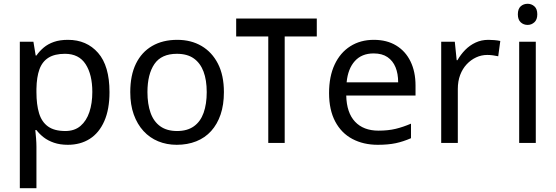

<svg xmlns="http://www.w3.org/2000/svg" viewBox="-20 -757 2943 1017"><path d="M340 -546Q439 -546 499.5 -477Q560 -408 560 -269Q560 -178 532.5 -115.5Q505 -53 455.5 -21.5Q406 10 339 10Q298 10 266 -1Q234 -12 211.5 -29.5Q189 -47 173 -68H167Q169 -51 171 -25Q173 1 173 20V240H85V-536H157L169 -463H173Q189 -486 211.5 -505Q234 -524 265.5 -535Q297 -546 340 -546ZM324 -472Q270 -472 237 -451.5Q204 -431 189 -390Q174 -349 173 -286V-269Q173 -203 187 -157Q201 -111 234.5 -87Q268 -63 326 -63Q375 -63 406.5 -90Q438 -117 453.5 -163.5Q469 -210 469 -270Q469 -362 433.5 -417Q398 -472 324 -472Z M1166 -269Q1166 -202 1148.5 -150.5Q1131 -99 1098.5 -63Q1066 -27 1019.5 -8.5Q973 10 916 10Q863 10 818 -8.5Q773 -27 740 -63Q707 -99 688.5 -150.5Q670 -202 670 -269Q670 -358 700 -419.5Q730 -481 786 -513.5Q842 -546 919 -546Q992 -546 1047.5 -513.5Q1103 -481 1134.5 -419.5Q1166 -358 1166 -269ZM761 -269Q761 -206 777.5 -159.5Q794 -113 829 -88Q864 -63 918 -63Q972 -63 1007 -88Q1042 -113 1058.5 -159.5Q1075 -206 1075 -269Q1075 -333 1058 -378Q1041 -423 1006.5 -447.5Q972 -472 917 -472Q835 -472 798 -418Q761 -364 761 -269Z M1658 -659V-564H1488V0H1401V-564H1231V-659Z M1960 -546Q2029 -546 2078.5 -516Q2128 -486 2154.5 -431.5Q2181 -377 2181 -304V-251H1814Q1816 -160 1860.5 -112.5Q1905 -65 1985 -65Q2036 -65 2075.5 -74.5Q2115 -84 2157 -102V-25Q2116 -7 2076 1.5Q2036 10 1981 10Q1905 10 1846.5 -21Q1788 -52 1755.5 -113.5Q1723 -175 1723 -264Q1723 -352 1752.5 -415Q1782 -478 1835.5 -512Q1889 -546 1960 -546ZM1959 -474Q1896 -474 1859.5 -433.5Q1823 -393 1816 -321H2089Q2089 -367 2075 -401Q2061 -435 2032.5 -454.5Q2004 -474 1959 -474Z M2567 -546Q2582 -546 2599.5 -544.5Q2617 -543 2630 -540L2619 -459Q2606 -462 2590.5 -464Q2575 -466 2561 -466Q2530 -466 2502 -453Q2474 -440 2452 -416.5Q2430 -393 2417.5 -360Q2405 -327 2405 -286V0H2317V-536H2389L2399 -438H2403Q2420 -468 2444 -492.5Q2468 -517 2499 -531.5Q2530 -546 2567 -546Z M2818 -536V0H2730V-536ZM2775 -737Q2795 -737 2810.5 -723.5Q2826 -710 2826 -681Q2826 -653 2810.5 -639Q2795 -625 2775 -625Q2753 -625 2738 -639Q2723 -653 2723 -681Q2723 -710 2738 -723.5Q2753 -737 2775 -737Z"/></svg>

Font: ubangla05
Style: Book
Weight: 400
Designer: Jelle Bosma - Monotype Design Team
Foundry: Monotype Imaging Inc.
Version: Version 2.003